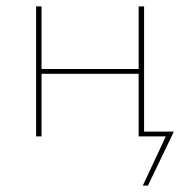

<svg xmlns="http://www.w3.org/2000/svg" viewBox="-20 -427 580 601"><path d="M517 0 443 154H427L499 0H414V-196H110V0H93V-407H110V-211H414V-407H431V-15H524Z"/></svg>

Font: Ysabeau Infant Thin
Style: Regular
Weight: 200
Designer: Christian Thalmann (Catharsis Fonts)
Version: Version 0.003